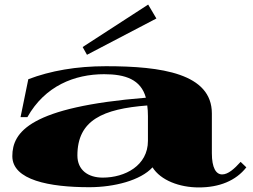

<svg xmlns="http://www.w3.org/2000/svg" viewBox="-20 -805 1107 841"><path d="M371 15C481 15 596 -15 648 -72C684 -15 766 16 851 16C940 16 1013 -13 1059 -72L1034 -96C1006 -65 979 -41 953 -41C926 -41 908 -70 908 -134V-308C908 -483 688 -515 444 -515C315 -515 201 -495 104 -458L70 -292H100C177 -429 307 -480 436 -480C529 -480 597 -457 619 -377C112 -336 34 -227 34 -121C34 -16 197 15 371 15ZM430 -27C366 -27 319 -60 319 -124C319 -279 431 -328 625 -343C627 -329 628 -313 628 -296V-188C628 -80 528 -27 430 -27ZM665 -724 629 -785 342 -599 361 -565Z"/></svg>

Font: Sprat Extended Black
Style: Regular
Weight: 900
Width: 9
Designer: Ethan Nakache
Foundry: Collletttivo
Version: Version 2.000;Glyphs 3.2 (3217)